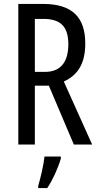

<svg xmlns="http://www.w3.org/2000/svg" viewBox="-20 -734 501 975"><path d="M199 -714H73V0H157V-299H228L355 0H448L304 -320C381 -355 413 -419 413 -513C413 -647 346 -714 199 -714ZM200 -638C287 -638 327 -600 327 -509C327 -416 285 -369 209 -369H157V-638ZM289 61H206C202 101 185 174 174 210V221H220C247 181 275 120 289 71Z"/></svg>

Font: Noto Sans UI Condensed
Style: Regular
Weight: 400
Width: 3
Designer: Monotype Design Team
Foundry: Monotype Imaging Inc.
Version: Version 1.901